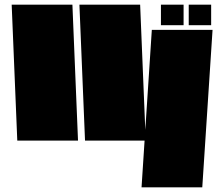

<svg xmlns="http://www.w3.org/2000/svg" viewBox="-20 -757 960 822"><path d="M314 -155H54L30 -737H290ZM586 45 599 -155H344L320 -737H580L602 -201L630 -629H890L846 45ZM884 -649H788V-737H884ZM766 -649H669V-737H766Z"/></svg>

Font: ChangwonDangamAsac Bold
Style: Regular
Weight: 700
Designer: Choi Chi-young, Lee Youngbeen, Kim Jungjin, Yoon Jihee, Han Dohee
Foundry: YoonDesign Inc.
Version: Version 1.010;Build 20210623